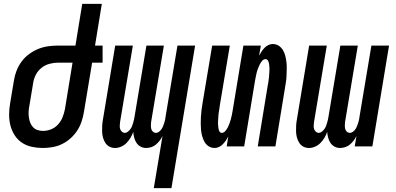

<svg xmlns="http://www.w3.org/2000/svg" viewBox="-20 -755 2040 990"><path d="M201 8Q172 8 144 2Q116 -4 93.5 -19Q71 -34 56 -57Q41 -80 34 -107Q27 -134 27 -163Q27 -192 32 -221L52 -341Q56 -367 66 -392Q76 -417 92 -438.5Q108 -460 130.5 -476.5Q153 -493 178 -503Q203 -513 229 -516.5Q255 -520 280 -520H369L404 -735H505L470 -520H509V-432H455L413 -179Q409 -154 401 -129.5Q393 -105 379 -83Q365 -61 344.5 -42.5Q324 -24 300.5 -12.5Q277 -1 251.5 3.5Q226 8 201 8ZM202 -80Q223 -80 244 -88.5Q265 -97 280 -114Q295 -131 303 -151.5Q311 -172 315 -193L354 -432H280Q258 -432 235.5 -426Q213 -420 194.5 -405.5Q176 -391 165 -370Q154 -349 151 -327L131 -207Q128 -192 127.5 -177.5Q127 -163 129 -149Q131 -135 136 -122Q141 -109 150.5 -99Q160 -89 173.5 -84.5Q187 -80 202 -80Z M773 215 818 -54Q812 -41 803.5 -30Q795 -19 784.5 -10Q774 -1 760.5 3.5Q747 8 734 8Q718 8 705 1Q692 -6 684 -18Q676 -30 672 -45Q668 -60 667 -75Q662 -60 653.5 -45.5Q645 -31 633 -18.5Q621 -6 605 1Q589 8 574 8H573Q557 8 544 1Q531 -6 523 -18.5Q515 -31 511 -46Q507 -61 506.5 -76.5Q506 -92 507 -108Q508 -124 511 -140L574 -520H665L599 -125Q598 -116 597.5 -107Q597 -98 599.5 -90Q602 -82 608.5 -76Q615 -70 624 -70Q632 -70 639.5 -76Q647 -82 652.5 -89.5Q658 -97 661 -105Q664 -113 666.5 -121.5Q669 -130 671 -138.5Q673 -147 674 -155L735 -520H825L759 -125Q758 -116 758 -107Q758 -98 760 -90Q762 -82 768.5 -76Q775 -70 784 -70Q793 -70 800.5 -76Q808 -82 813 -89.5Q818 -97 821 -105Q824 -113 827 -121.5Q830 -130 831.5 -138.5Q833 -147 834 -155L895 -520H986L864 215Z M1087 8Q1069 8 1055.5 -1Q1042 -10 1034.5 -23.5Q1027 -37 1022.5 -53Q1018 -69 1016.5 -85.5Q1015 -102 1015 -119Q1015 -136 1016 -153Q1017 -170 1019 -187Q1021 -204 1024 -221L1074 -520H1165L1113 -209Q1112 -201 1111 -193.5Q1110 -186 1108.5 -178.5Q1107 -171 1106.5 -163.5Q1106 -156 1105.5 -148.5Q1105 -141 1104.5 -133.5Q1104 -126 1104 -119Q1104 -112 1105 -104.5Q1106 -97 1107 -90Q1108 -83 1112 -76.5Q1116 -70 1124 -70Q1134 -70 1142 -79.5Q1150 -89 1155 -99Q1160 -109 1163.5 -119Q1167 -129 1170 -139.5Q1173 -150 1175 -160Q1177 -170 1179 -181L1235 -520H1325L1316 -468Q1322 -479 1328.5 -489Q1335 -499 1343.5 -508Q1352 -517 1363.5 -522.5Q1375 -528 1386 -528Q1404 -528 1417.5 -519Q1431 -510 1439 -496.5Q1447 -483 1451 -467Q1455 -451 1457 -434.5Q1459 -418 1458.5 -401Q1458 -384 1457.5 -367Q1457 -350 1454.5 -333Q1452 -316 1449 -299L1400 0H1309L1360 -311Q1362 -319 1363 -326.5Q1364 -334 1365 -341.5Q1366 -349 1367 -356.5Q1368 -364 1368 -371.5Q1368 -379 1369 -386.5Q1370 -394 1369.5 -401Q1369 -408 1368.5 -415.5Q1368 -423 1366.5 -430Q1365 -437 1361 -443.5Q1357 -450 1349 -450Q1339 -450 1331 -440.5Q1323 -431 1318.5 -421Q1314 -411 1310 -401Q1306 -391 1303.5 -380.5Q1301 -370 1299 -360Q1297 -350 1295 -339L1239 0H1149L1157 -52Q1152 -41 1145 -31Q1138 -21 1129.5 -12Q1121 -3 1109.5 2.5Q1098 8 1087 8Z M1734 8Q1718 8 1705 1Q1692 -6 1684 -18Q1676 -30 1672 -45Q1668 -60 1667 -75Q1662 -60 1653.5 -45.5Q1645 -31 1633 -18.5Q1621 -6 1605 1Q1589 8 1574 8H1573Q1557 8 1544 1Q1531 -6 1523 -18.5Q1515 -31 1511 -46Q1507 -61 1506.5 -76.5Q1506 -92 1507 -108Q1508 -124 1511 -140L1574 -520H1665L1599 -125Q1598 -116 1597.5 -107Q1597 -98 1599.5 -90Q1602 -82 1608.5 -76Q1615 -70 1624 -70Q1632 -70 1639.5 -76Q1647 -82 1652.5 -89.5Q1658 -97 1661 -105Q1664 -113 1666.5 -121.5Q1669 -130 1671 -138.5Q1673 -147 1674 -155L1735 -520H1825L1759 -125Q1758 -116 1758 -107Q1758 -98 1760 -90Q1762 -82 1768.5 -76Q1775 -70 1784 -70Q1793 -70 1800.5 -76Q1808 -82 1813 -89.5Q1818 -97 1821 -105Q1824 -113 1827 -121.5Q1830 -130 1831.5 -138.5Q1833 -147 1834 -155L1895 -520H1986L1900 0H1809L1818 -54Q1812 -41 1803.5 -30Q1795 -19 1784.5 -10Q1774 -1 1760.5 3.5Q1747 8 1734 8Z"/></svg>

Font: Iosevka Term Curly SmBd Obl
Style: Regular
Weight: 600
Italic angle: -9°
Designer: Belleve Invis
Foundry: Belleve Invis
Version: Version 32.3.0